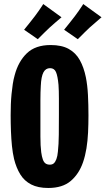

<svg xmlns="http://www.w3.org/2000/svg" viewBox="-20 -930 525 955"><path d="M220 5Q169 5 135 -12.5Q101 -30 81 -62.5Q61 -95 50 -139Q43 -169 39.5 -203.5Q36 -238 34.5 -277Q33 -316 33 -357Q33 -385 34 -411.5Q35 -438 37.5 -463Q40 -488 43.5 -511.5Q47 -535 53 -556Q71 -624 113.5 -665Q156 -706 232 -706Q287 -706 322 -686.5Q357 -667 377 -631Q397 -595 407 -546Q415 -506 417.5 -457.5Q420 -409 420 -356Q420 -312 418 -270.5Q416 -229 410 -192Q404 -155 393 -123Q373 -65 332 -30Q291 5 220 5ZM228 -111Q240 -111 247.5 -117.5Q255 -124 260.5 -138.5Q266 -153 268 -176Q272 -211 272.5 -260.5Q273 -310 273 -359Q273 -400 273 -440Q273 -480 271 -508Q267 -552 258.5 -571.5Q250 -591 229 -591Q207 -591 196 -570Q185 -549 183 -504Q182 -489 181.5 -470.5Q181 -452 181 -431.5Q181 -411 181 -389Q181 -367 181 -346Q181 -297 181 -250.5Q181 -204 185 -173Q188 -151 193 -137Q198 -123 206.5 -117Q215 -111 228 -111ZM168 -735 100 -782Q99 -781 107 -791Q115 -801 128 -817Q141 -833 153 -849Q163 -862 173 -876.5Q183 -891 189.5 -901Q196 -911 195 -910L286 -844Q287 -845 277 -836.5Q267 -828 253 -816Q239 -804 227 -793Q216 -783 201.5 -768.5Q187 -754 177 -744Q167 -734 168 -735ZM367 -735 299 -782Q298 -781 306 -791Q314 -801 327 -817Q340 -833 352 -849Q362 -862 372 -876.5Q382 -891 388.5 -901Q395 -911 394 -910L485 -844Q486 -845 476 -836.5Q466 -828 452.5 -816Q439 -804 426 -793Q415 -783 400.5 -768.5Q386 -754 376 -744Q366 -734 367 -735Z"/></svg>

Font: Truculenta Black
Style: Regular
Weight: 900
Version: Version 1.002